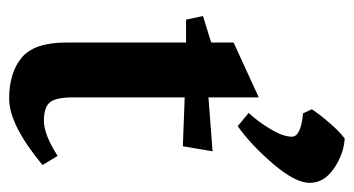

<svg xmlns="http://www.w3.org/2000/svg" viewBox="-197 -561 774 420"><g transform="rotate(90 190.0 -351.0)"><path d="M193 -124Q193 -86 204 -73Q215 -60 244.5 -60Q274 -60 321 -90L341 -57Q253 16 196 16Q139 16 106 -11.5Q73 -39 73 -109V-371H23L15 -408L73 -426V-475L193 -530V-420L311 -429L300 -364L193 -368ZM256 -484 227 -508Q245 -527 262 -555Q279 -583 279 -602.5Q279 -622 228 -627L219 -646Q230 -663 249.5 -685.5Q269 -708 283 -718Q317 -716 348.5 -694.5Q380 -673 380 -641.5Q380 -610 338.5 -561.5Q297 -513 256 -484Z"/></g></svg>

Font: Buenard
Style: Bold
Weight: 700
Foundry: FontFuror
Version: Version 1.002 2011